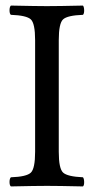

<svg xmlns="http://www.w3.org/2000/svg" viewBox="-20 -667 337 689"><path d="M190.9 -122.1Q190.9 -62 206.5 -47.6Q222.2 -33.2 277.8 -30.8Q281.7 -25.9 282 -13.9Q282.2 -2 277.8 2Q188 0 148.9 0Q108.9 0 19 2Q14.2 -2 14.2 -13.9Q14.2 -25.9 19 -30.8Q75.2 -32.7 90.6 -47.4Q106 -62 106 -122.1V-522.9Q106 -583 90.6 -597.4Q75.2 -611.8 19 -613.8Q14.2 -617.7 14.2 -629.9Q14.2 -642.1 19 -647Q113.3 -645 147.9 -645Q189.9 -645 277.8 -647Q281.7 -642.1 282 -630.1Q282.2 -618.2 277.8 -613.8Q221.7 -611.8 206.3 -597.4Q190.9 -583 190.9 -522.9Z"/></svg>

Font: Linux Libertine
Style: Regular
Weight: 400
Designer: Philipp H. Poll
Foundry: Philipp H. Poll
Version: Version 5.3.0 ; ttfautohint (v0.9)